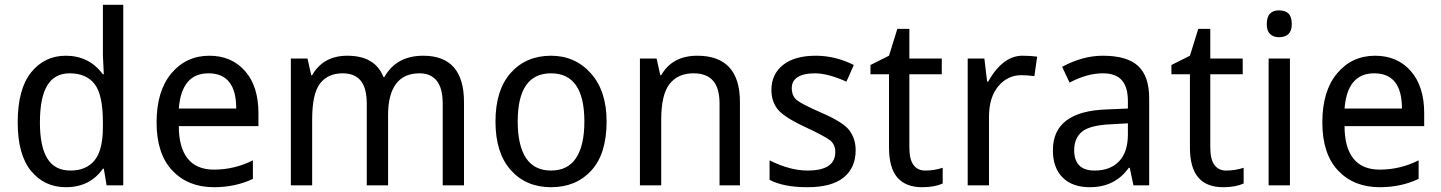

<svg xmlns="http://www.w3.org/2000/svg" viewBox="-20 -782 6079 810"><path d="M418 -70.3H414.1Q359.4 7.8 257.8 7.8Q168 7.8 111.3 -60.5Q54.7 -128.9 54.7 -265.6Q54.7 -406.2 111.3 -476.6Q168 -546.9 257.8 -546.9Q355.5 -546.9 414.1 -468.8H418L414.1 -546.9V-761.7H500V0H429.7ZM414.1 -246.1V-265.6Q414.1 -382.8 378.9 -427.7Q343.8 -472.7 273.4 -472.7Q210.9 -472.7 179.7 -421.9Q148.4 -371.1 148.4 -265.6Q148.4 -164.1 179.7 -113.3Q210.9 -62.5 277.3 -62.5Q343.8 -62.5 378.9 -105.5Q414.1 -148.4 414.1 -246.1Z M1070.3 -250H734.4Q734.4 -160.2 771.5 -113.3Q808.6 -66.4 882.8 -66.4Q968.8 -66.4 1046.9 -105.5V-27.3Q972.7 7.8 882.8 7.8Q773.4 7.8 707 -62.5Q640.6 -132.8 640.6 -265.6Q640.6 -398.4 703.1 -472.7Q765.6 -546.9 863.3 -546.9Q957 -546.9 1013.7 -482.4Q1070.3 -418 1070.3 -304.7ZM734.4 -324.2H976.6Q976.6 -398.4 947.3 -435.5Q918 -472.7 859.4 -472.7Q746.1 -472.7 734.4 -324.2Z M1847.7 0V-343.8Q1847.7 -410.2 1822.3 -441.4Q1796.9 -472.7 1750 -472.7Q1683.6 -472.7 1650.4 -427.7Q1617.2 -382.8 1617.2 -296.9V0H1527.3V-343.8Q1527.3 -410.2 1502 -441.4Q1476.6 -472.7 1425.8 -472.7Q1363.3 -472.7 1330.1 -429.7Q1296.9 -386.7 1296.9 -277.3V0H1207V-535.2H1277.3L1293 -464.8H1296.9Q1343.8 -546.9 1445.3 -546.9Q1562.5 -546.9 1597.7 -457H1601.6Q1652.3 -546.9 1765.6 -546.9Q1851.6 -546.9 1894.5 -498Q1937.5 -449.2 1937.5 -351.6V0Z M2070.3 -269.5Q2070.3 -402.3 2134.8 -474.6Q2199.2 -546.9 2304.7 -546.9Q2406.2 -546.9 2472.7 -472.7Q2539.1 -398.4 2539.1 -269.5Q2539.1 -132.8 2474.6 -62.5Q2410.2 7.8 2304.7 7.8Q2199.2 7.8 2134.8 -64.5Q2070.3 -136.7 2070.3 -269.5ZM2445.3 -269.5Q2445.3 -371.1 2410.2 -421.9Q2375 -472.7 2304.7 -472.7Q2234.4 -472.7 2199.2 -421.9Q2164.1 -371.1 2164.1 -269.5Q2164.1 -168 2199.2 -115.2Q2234.4 -62.5 2304.7 -62.5Q2375 -62.5 2410.2 -115.2Q2445.3 -168 2445.3 -269.5Z M3015.6 0V-343.8Q3015.6 -410.2 2988.3 -441.4Q2960.9 -472.7 2906.2 -472.7Q2839.8 -472.7 2804.7 -427.7Q2769.5 -382.8 2769.5 -277.3V0H2679.7V-535.2H2750L2765.6 -464.8H2769.5Q2816.4 -546.9 2921.9 -546.9Q3011.7 -546.9 3056.6 -498Q3101.6 -449.2 3101.6 -351.6V0Z M3226.6 -23.4V-105.5Q3312.5 -62.5 3386.7 -62.5Q3445.3 -62.5 3474.6 -82Q3503.9 -101.6 3503.9 -140.6Q3503.9 -171.9 3482.4 -189.5Q3460.9 -207 3373 -248Q3285.2 -289.1 3259.8 -322.3Q3234.4 -355.5 3234.4 -402.3Q3234.4 -468.8 3283.2 -507.8Q3332 -546.9 3421.9 -546.9Q3503.9 -546.9 3582 -507.8L3550.8 -437.5Q3472.7 -472.7 3418 -472.7Q3371.1 -472.7 3345.7 -457Q3320.3 -441.4 3320.3 -410.2Q3320.3 -378.9 3339.8 -361.3Q3359.4 -343.8 3449.2 -304.7Q3539.1 -265.6 3564.5 -230.5Q3589.8 -195.3 3589.8 -148.4Q3589.8 -74.2 3539.1 -33.2Q3488.3 7.8 3386.7 7.8Q3285.2 7.8 3226.6 -23.4Z M3957 -74.2V-7.8Q3921.9 7.8 3871.1 7.8Q3800.8 7.8 3765.6 -33.2Q3730.5 -74.2 3730.5 -160.2V-468.8H3652.3V-507.8L3730.5 -546.9L3765.6 -660.2H3816.4V-535.2H3953.1V-468.8H3816.4V-160.2Q3816.4 -109.4 3834 -85.9Q3851.6 -62.5 3882.8 -62.5Q3921.9 -62.5 3957 -74.2Z M4355.5 -543 4343.8 -460.9Q4312.5 -464.8 4289.1 -464.8Q4230.5 -464.8 4191.4 -418Q4152.3 -371.1 4152.3 -289.1V0H4062.5V-535.2H4132.8L4144.5 -437.5H4148.4Q4210.9 -546.9 4293 -546.9Q4328.1 -546.9 4355.5 -543Z M4761.7 0 4746.1 -74.2H4742.2Q4683.6 7.8 4578.1 7.8Q4503.9 7.8 4462.9 -33.2Q4421.9 -74.2 4421.9 -148.4Q4421.9 -312.5 4648.4 -320.3L4738.3 -324.2V-355.5Q4738.3 -414.1 4712.9 -443.4Q4687.5 -472.7 4632.8 -472.7Q4566.4 -472.7 4492.2 -433.6L4460.9 -500Q4546.9 -546.9 4632.8 -546.9Q4734.4 -546.9 4781.2 -503.9Q4828.1 -460.9 4828.1 -367.2V0ZM4738.3 -261.7 4668 -257.8Q4578.1 -253.9 4544.9 -226.6Q4511.7 -199.2 4511.7 -148.4Q4511.7 -105.5 4533.2 -84Q4554.7 -62.5 4597.7 -62.5Q4664.1 -62.5 4701.2 -101.6Q4738.3 -140.6 4738.3 -214.8Z M5226.6 -74.2V-7.8Q5191.4 7.8 5140.6 7.8Q5070.3 7.8 5035.2 -33.2Q5000 -74.2 5000 -160.2V-468.8H4921.9V-507.8L5000 -546.9L5035.2 -660.2H5085.9V-535.2H5222.7V-468.8H5085.9V-160.2Q5085.9 -109.4 5103.5 -85.9Q5121.1 -62.5 5152.3 -62.5Q5191.4 -62.5 5226.6 -74.2Z M5429.7 -679.7Q5429.7 -652.3 5416 -638.7Q5402.3 -625 5375 -625Q5351.6 -625 5337.9 -638.7Q5324.2 -652.3 5324.2 -679.7Q5324.2 -710.9 5337.9 -724.6Q5351.6 -738.3 5375 -738.3Q5402.3 -738.3 5416 -724.6Q5429.7 -710.9 5429.7 -679.7ZM5421.9 0H5332V-535.2H5421.9Z M5988.3 -250H5652.3Q5652.3 -160.2 5689.5 -113.3Q5726.6 -66.4 5800.8 -66.4Q5886.7 -66.4 5964.8 -105.5V-27.3Q5890.6 7.8 5800.8 7.8Q5691.4 7.8 5625 -62.5Q5558.6 -132.8 5558.6 -265.6Q5558.6 -398.4 5621.1 -472.7Q5683.6 -546.9 5781.2 -546.9Q5875 -546.9 5931.6 -482.4Q5988.3 -418 5988.3 -304.7ZM5652.3 -324.2H5894.5Q5894.5 -398.4 5865.2 -435.5Q5835.9 -472.7 5777.3 -472.7Q5664.1 -472.7 5652.3 -324.2Z"/></svg>

Font: Droid Sans Fallback
Style: Regular
Weight: 400
Designer: Steve Matteson
Foundry: Ascender Corporation
Version: 3.00 (Khmer version)